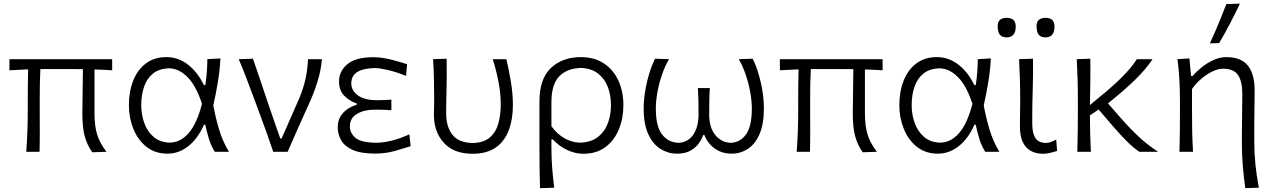

<svg xmlns="http://www.w3.org/2000/svg" viewBox="-20 -812 6812 1027"><path d="M120.5 0Q124.5 -55.5 126.5 -107.8Q128.5 -160 128.5 -221V-269.5Q128.5 -318.5 129 -360.5Q129.5 -402.5 130.5 -441L30.5 -436V-495.5H580V-436Q556.5 -437.5 532.8 -438.8Q509 -440 485.5 -440.5V-206.5Q485.5 -140.5 498.8 -95Q512 -49.5 549.5 0L473.5 2.5Q445 -38 432.8 -84.8Q420.5 -131.5 420.5 -204.5Q420.5 -252 421.8 -309Q423 -366 423.5 -442Q411.5 -442 399.8 -442.2Q388 -442.5 376 -442.5H196Q194 -404.5 193.2 -365Q192.5 -325.5 192.5 -282.5V-219Q192.5 -160 192.8 -107.5Q193 -55 191.5 0Z M876 10Q810 10 763.8 -26.5Q717.5 -63 693.5 -122.5Q669.5 -182 669.5 -249.5Q669.5 -323 692.8 -381.2Q716 -439.5 760.8 -473Q805.5 -506.5 870.5 -506.5Q933.5 -506.5 985.2 -466.5Q1037 -426.5 1070.5 -357H1078.5Q1084 -394.5 1086.5 -429.2Q1089 -464 1089 -495.5L1159 -499.5Q1156 -437 1145.2 -372.5Q1134.5 -308 1121 -248Q1132.5 -185.5 1151.2 -121.5Q1170 -57.5 1204.5 0H1129Q1108.5 -32.5 1097 -70.8Q1085.5 -109 1078 -145H1071Q1038.5 -70.5 987.2 -30.2Q936 10 876 10ZM888 -49Q945 -49.5 989.2 -100.2Q1033.5 -151 1060.5 -257Q1027.5 -356.5 981.2 -401.5Q935 -446.5 884 -446.5Q831 -445 798.2 -418.5Q765.5 -392 750.5 -347.8Q735.5 -303.5 735.5 -249Q735.5 -198.5 752 -153.2Q768.5 -108 802.2 -79.2Q836 -50.5 888 -49Z M1441.5 0Q1426 -47 1408.8 -94.8Q1391.5 -142.5 1375 -187.5L1342.5 -275.5Q1322.5 -329.5 1301.2 -385.5Q1280 -441.5 1257 -495.5L1333 -498Q1349.5 -451 1368.5 -394.5Q1387.5 -338 1407.2 -279Q1427 -220 1446 -166L1479 -71.5H1486.5L1578.5 -281Q1603 -338.5 1614.2 -390.2Q1625.5 -442 1627.5 -495.5H1702Q1697 -434.5 1677.2 -372.2Q1657.5 -310 1633.5 -258.5Q1604.5 -194 1575.2 -129Q1546 -64 1518.5 0Z M1986 9.5Q1909 9.5 1865.5 -10.5Q1822 -30.5 1804.2 -62.5Q1786.5 -94.5 1786.5 -130Q1786.5 -167.5 1803.2 -192.5Q1820 -217.5 1843.5 -231.8Q1867 -246 1888 -251.5V-258.5Q1854 -269 1823.8 -297.5Q1793.5 -326 1793.5 -377Q1793.5 -431 1838 -468.5Q1882.5 -506 1976 -506Q2022 -506 2072.8 -493Q2123.5 -480 2157.5 -468.5L2152 -406Q2097.5 -428 2052.5 -438Q2007.5 -448 1986 -448Q1924.5 -447 1891.8 -427.2Q1859 -407.5 1859 -365.5Q1859 -328 1894.2 -302Q1929.5 -276 1997 -276Q2018.5 -276 2037 -276.8Q2055.5 -277.5 2073.5 -279V-222.5Q2052.5 -224 2031.8 -224.8Q2011 -225.5 1985 -225.5Q1928 -225.5 1889.8 -203Q1851.5 -180.5 1851.5 -136.5Q1851.5 -100 1881.2 -74.8Q1911 -49.5 1992 -48.5Q2030.5 -48.5 2076.5 -60Q2122.5 -71.5 2169.5 -93.5L2176.5 -30Q2141 -18.5 2091.5 -4.5Q2042 9.5 1986 9.5Z M2507.5 10.5Q2407.5 10.5 2354.2 -48Q2301 -106.5 2301 -197.5Q2301 -222 2301.8 -240.8Q2302.5 -259.5 2302.5 -277Q2302.5 -338.5 2301.2 -389.8Q2300 -441 2296.5 -495.5L2369 -498Q2370.5 -408 2368.5 -332.5Q2366.5 -257 2366.5 -204.5Q2366.5 -135.5 2399.2 -92.2Q2432 -49 2508 -47Q2568 -48.5 2600.5 -77Q2633 -105.5 2645.8 -152Q2658.5 -198.5 2658.5 -254Q2658.5 -313.5 2645.5 -378.8Q2632.5 -444 2615.5 -495.5H2688.5Q2701.5 -443 2712.5 -376.2Q2723.5 -309.5 2723.5 -251Q2723.5 -174 2701.2 -115Q2679 -56 2631.5 -22.8Q2584 10.5 2507.5 10.5Z M2868.5 194.5Q2867 139 2866.2 86.2Q2865.5 33.5 2865.5 -27.5V-269.5Q2865.5 -390.5 2927 -448.5Q2988.5 -506.5 3087 -506.5Q3159 -506.5 3209.8 -473Q3260.5 -439.5 3287.5 -381.2Q3314.5 -323 3314.5 -249.5Q3314.5 -180 3290.5 -120.8Q3266.5 -61.5 3218.8 -25.5Q3171 10.5 3099 10.5Q3058.5 10.5 3015.2 -9Q2972 -28.5 2937 -66.5H2929.5V-25Q2929.5 34 2933.5 85.2Q2937.5 136.5 2944.5 192ZM3083 -49Q3141 -50.5 3177.5 -78.8Q3214 -107 3231 -152Q3248 -197 3248 -249Q3248 -304.5 3230.2 -349Q3212.5 -393.5 3176.8 -420.2Q3141 -447 3086.5 -448.5Q3011.5 -446 2970.5 -402.8Q2929.5 -359.5 2929.5 -265V-137Q2960 -94.5 3000.2 -72Q3040.5 -49.5 3083 -49Z M3600.5 10Q3554.5 10 3514 -14.8Q3473.5 -39.5 3448.2 -93Q3423 -146.5 3423 -232.5Q3423 -274 3430.5 -321.5Q3438 -369 3451.8 -415.2Q3465.5 -461.5 3484 -498L3558.5 -495.5Q3536.5 -458 3520.8 -412Q3505 -366 3496.5 -319Q3488 -272 3488 -231Q3488 -136.5 3521 -93.2Q3554 -50 3609.5 -48Q3660 -50.5 3688.2 -91.5Q3716.5 -132.5 3716.5 -202.5Q3716.5 -240 3715.8 -274.2Q3715 -308.5 3713 -341H3777Q3774.5 -307.5 3774 -272.5Q3773.5 -237.5 3773.5 -198.5Q3773.5 -130.5 3805.5 -90.5Q3837.5 -50.5 3888.5 -48Q3939.5 -50 3970.5 -93.2Q4001.5 -136.5 4001.5 -231Q4001.5 -272 3993 -319Q3984.5 -366 3969 -412Q3953.5 -458 3931.5 -495.5L4006 -498Q4024.5 -461.5 4038 -415.2Q4051.5 -369 4058.8 -321.5Q4066 -274 4066 -232.5Q4066 -146.5 4042 -93Q4018 -39.5 3979 -14.8Q3940 10 3896 10Q3853 10 3822.8 -5.8Q3792.5 -21.5 3774 -44.5Q3755.5 -67.5 3748 -90H3741.5Q3734 -68 3717.5 -44.8Q3701 -21.5 3672.5 -5.8Q3644 10 3600.5 10Z M4241.5 0Q4245.5 -55.5 4247.5 -107.8Q4249.5 -160 4249.5 -221V-269.5Q4249.5 -318.5 4250 -360.5Q4250.5 -402.5 4251.5 -441L4151.5 -436V-495.5H4701V-436Q4677.5 -437.5 4653.8 -438.8Q4630 -440 4606.5 -440.5V-206.5Q4606.5 -140.5 4619.8 -95Q4633 -49.5 4670.5 0L4594.5 2.5Q4566 -38 4553.8 -84.8Q4541.5 -131.5 4541.5 -204.5Q4541.5 -252 4542.8 -309Q4544 -366 4544.5 -442Q4532.5 -442 4520.8 -442.2Q4509 -442.5 4497 -442.5H4317Q4315 -404.5 4314.2 -365Q4313.5 -325.5 4313.5 -282.5V-219Q4313.5 -160 4313.8 -107.5Q4314 -55 4312.5 0Z M4997 10Q4931 10 4884.8 -26.5Q4838.5 -63 4814.5 -122.5Q4790.5 -182 4790.5 -249.5Q4790.5 -323 4813.8 -381.2Q4837 -439.5 4881.8 -473Q4926.5 -506.5 4991.5 -506.5Q5054.5 -506.5 5106.2 -466.5Q5158 -426.5 5191.5 -357H5199.5Q5205 -394.5 5207.5 -429.2Q5210 -464 5210 -495.5L5280 -499.5Q5277 -437 5266.2 -372.5Q5255.5 -308 5242 -248Q5253.5 -185.5 5272.2 -121.5Q5291 -57.5 5325.5 0H5250Q5229.5 -32.5 5218 -70.8Q5206.5 -109 5199 -145H5192Q5159.5 -70.5 5108.2 -30.2Q5057 10 4997 10ZM5009 -49Q5066 -49.5 5110.2 -100.2Q5154.5 -151 5181.5 -257Q5148.5 -356.5 5102.2 -401.5Q5056 -446.5 5005 -446.5Q4952 -445 4919.2 -418.5Q4886.5 -392 4871.5 -347.8Q4856.5 -303.5 4856.5 -249Q4856.5 -198.5 4873 -153.2Q4889.5 -108 4923.2 -79.2Q4957 -50.5 5009 -49Z M5560 10.5Q5500.5 10.5 5468 -25.8Q5435.5 -62 5435.5 -136.5Q5435.5 -177.5 5436.2 -207.2Q5437 -237 5437 -269.5Q5437 -333.5 5435.5 -386.5Q5434 -439.5 5431 -495.5L5505.5 -498Q5506.5 -407.5 5504 -330.8Q5501.5 -254 5501.5 -201V-150.5Q5501.5 -99.5 5518.5 -73.5Q5535.5 -47.5 5576.5 -47.5Q5587.5 -47.5 5601 -52.5Q5614.5 -57.5 5629.5 -65.5L5634.5 -5Q5619.5 0.5 5598.2 5.5Q5577 10.5 5560 10.5ZM5572 -612Q5548 -612 5536.2 -626.2Q5524.5 -640.5 5524.5 -672.5Q5524.5 -716.5 5573 -716.5Q5620.5 -716.5 5620.5 -670Q5620.5 -612 5572 -612ZM5364 -612Q5340 -612 5328.2 -626.2Q5316.5 -640.5 5316.5 -672.5Q5316.5 -716.5 5365 -716.5Q5413 -716.5 5413 -670Q5413 -612 5364 -612Z M5742.5 0Q5744 -55.5 5744.8 -107Q5745.5 -158.5 5745.5 -219.5V-269.5Q5745.5 -333.5 5744 -386.5Q5742.5 -439.5 5739.5 -495.5L5812 -498Q5813 -425 5811.8 -361.8Q5810.5 -298.5 5810 -250L5860.5 -292Q5930.5 -348.5 5981.8 -399.8Q6033 -451 6061 -495.5H6145Q6110.5 -443 6054.2 -387.8Q5998 -332.5 5906.5 -259L5992 -161.5Q6027.5 -121.5 6071.8 -80Q6116 -38.5 6174.5 0H6074Q6037 -26 6004.2 -59.5Q5971.5 -93 5940.5 -128.5L5856.5 -226L5810 -195Q5810 -143.5 5811.2 -97Q5812.5 -50.5 5815 0Z M6641 194.5Q6633.5 143.5 6628 79Q6622.5 14.5 6622.5 -54.5Q6622.5 -118.5 6623.8 -182.5Q6625 -246.5 6625 -310.5Q6625 -377 6602 -410.8Q6579 -444.5 6520.5 -444.5Q6496.5 -444.5 6466.2 -430.2Q6436 -416 6406.8 -391.5Q6377.5 -367 6356 -336V-217Q6356 -158 6357 -106.8Q6358 -55.5 6361.5 0H6289Q6290.5 -55.5 6291 -107Q6291.5 -158.5 6291.5 -219.5V-269.5Q6291.5 -324 6288.8 -381.2Q6286 -438.5 6278 -495.5L6342 -499.5L6351 -405.5H6359Q6377.5 -427.5 6406.5 -451Q6435.5 -474.5 6470 -490.5Q6504.5 -506.5 6539.5 -506.5Q6619 -506.5 6655 -460.8Q6691 -415 6691 -328.5Q6691 -273.5 6690 -226.8Q6689 -180 6689 -144.5V-57Q6689 6.5 6695.2 67.8Q6701.5 129 6713.5 192ZM6451.5 -580Q6476 -633 6497.8 -685.5Q6519.5 -738 6540 -790.5L6612.5 -792.5Q6586.5 -738.5 6559 -685.5Q6531.5 -632.5 6501 -581.5Z"/></svg>

Font: Commissioner Flair Light
Style: Regular
Weight: 300
Designer: Kostas Bartsokas
Foundry: Kostas Bartsokas
Version: Version 1.000; ttfautohint (v1.8.3)